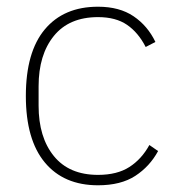

<svg xmlns="http://www.w3.org/2000/svg" viewBox="-20 -540 531 572"><path d="M272 12Q170 12 113.5 -56Q57 -124 57 -254Q57 -385 113.5 -452.5Q170 -520 272 -520Q336 -520 378 -491.5Q420 -463 443 -415L414 -400Q392 -443 358.5 -466Q325 -489 272 -489Q186 -489 140.5 -433Q95 -377 95 -283V-225Q95 -131 140.5 -75Q186 -19 272 -19Q329 -19 365.5 -42.5Q402 -66 425 -108L451 -90Q426 -44 383 -16Q340 12 272 12Z"/></svg>

Font: IBM Plex Sans Arabic ExtraLight
Style: Regular
Weight: 200
Designer: Mike Abbink, Paul van der Laan, Pieter van Rosmalen, Wael Morcos, Khajak Apelian
Foundry: Bold Monday
Version: Version 1.1